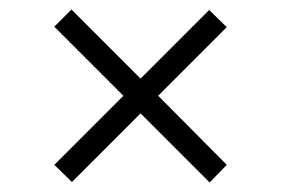

<svg xmlns="http://www.w3.org/2000/svg" viewBox="-20 -431 590 403"><path d="M456 -374 312 -230 456 -85 420 -48 275 -193 131 -49 94 -85 239 -230 94 -375 130 -411 275 -266 419 -410Z"/></svg>

Font: EauTest
Style: Italic
Weight: 400
Italic angle: -12°
Designer: Christian Thalmann (Catharsis Fonts)
Version: Version 0.001;PS 000.001;hotconv 1.0.88;makeotf.lib2.5.64775